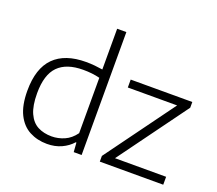

<svg xmlns="http://www.w3.org/2000/svg" viewBox="-133 -992 1339 1186"><g transform="rotate(20 536.5 -399.5)"><path d="M280.5 9Q216.5 9 165.2 -18Q114 -45 84.5 -104.2Q55 -163.5 55 -259.5Q55 -406 126.5 -477.8Q198 -549.5 336.5 -549.5Q365.5 -549.5 393.8 -546.8Q422 -544 445.5 -540V-808H506V0H454L449.5 -61.5H445Q417 -29.5 374.8 -10.2Q332.5 9 280.5 9ZM291.5 -44.5Q334 -44.5 374.8 -62.2Q415.5 -80 445.5 -121.5V-485.5Q397 -498 336 -498Q226.5 -498 171.8 -442.5Q117 -387 117 -265Q117 -182.5 139 -134Q161 -85.5 200.2 -65Q239.5 -44.5 291.5 -44.5ZM625.5 0V-37.5L955.5 -489.5H631.5V-541.5H1036.5V-504L706.5 -52H1042.5V0Z"/></g></svg>

Font: Encode Sans SmExp Lt
Style: Regular
Weight: 300
Width: 6
Designer: Multiple Designers
Foundry: Impallari Type
Version: Version 3.002; ttfautohint (v1.8.3) -l 8 -r 50 -G 200 -x 14 